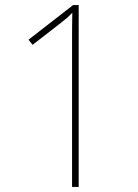

<svg xmlns="http://www.w3.org/2000/svg" viewBox="-20 -734 543 754"><path d="M289 0V-714H267L92 -578L108 -558L215 -641C237 -658 249 -668 264 -684C263 -650 263 -616 263 -564V0Z"/></svg>

Font: Noto Sans Arabic SemCond Thin
Style: Regular
Weight: 100
Width: 4
Designer: Monotype Design Team, Nadine Chahine, Nizar Qandah and Khaled Hosny
Foundry: Monotype Imaging Inc.
Version: Version 2.012